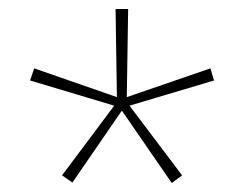

<svg xmlns="http://www.w3.org/2000/svg" viewBox="-20 -819 542 427"><path d="M265 -799H237L240 -603L56 -667L47 -640L234 -584L118 -429L141 -413L251 -573L362 -412L385 -429L268 -584L456 -640L448 -667L262 -603Z"/></svg>

Font: Noto Sans Sinhala Condensed Thin
Style: Regular
Weight: 100
Width: 3
Designer: Jelle Bosma - Monotype Design Team
Foundry: Monotype Imaging Inc.
Version: Version 2.006